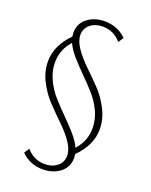

<svg xmlns="http://www.w3.org/2000/svg" viewBox="-157 -742 805 1022"><g transform="rotate(20 245.5 -231.0)"><path d="M427 -107Q427 -18 349 60Q351 74 351 82Q351 134 311 165Q271 196 213 196Q141 196 91 146L110 117Q152 166 214 166Q256 166 284 143.5Q312 121 312 83Q312 48 284.5 8.5Q257 -31 217.5 -69Q178 -107 138.5 -148.5Q99 -190 71.5 -244Q44 -298 44 -355Q44 -445 121 -522Q119 -536 119 -544Q119 -596 159 -627Q199 -658 257 -658Q330 -658 380 -608L360 -579Q318 -628 256 -628Q214 -628 186 -605.5Q158 -583 158 -546Q158 -511 185.5 -471.5Q213 -432 252.5 -394Q292 -356 332 -314.5Q372 -273 399.5 -218.5Q427 -164 427 -107ZM81 -362Q81 -314 102.5 -267.5Q124 -221 157.5 -183.5Q191 -146 225.5 -112Q260 -78 292.5 -41Q325 -4 339 28Q389 -27 389 -100Q389 -149 367.5 -195Q346 -241 312.5 -278.5Q279 -316 244.5 -350Q210 -384 177.5 -421Q145 -458 131 -490Q81 -435 81 -362Z"/></g></svg>

Font: EauTestInfant Light
Style: Regular
Weight: 300
Designer: Christian Thalmann (Catharsis Fonts)
Version: Version 0.001;PS 000.001;hotconv 1.0.88;makeotf.lib2.5.64775